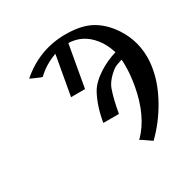

<svg xmlns="http://www.w3.org/2000/svg" viewBox="-187 -873 1201 1214"><g transform="rotate(-30 413.0 -266.0)"><path d="M515.1 113.8Q515.1 113.8 515.1 113.8ZM515.1 113.8 521 110.8Q627 2.9 662.1 -191.9Q676.3 -272.9 675.8 -335Q675.8 -365.7 673.8 -380.9Q626 -365.7 611.8 -356Q546.9 -307.1 527.8 -254.9Q505.9 -193.8 487.8 -91.8H374Q393.1 -205.6 438 -287.1Q466.8 -337.9 538.1 -383.8Q595.2 -419.9 664.1 -440.9Q642.1 -509.8 606.9 -551.8Q539.1 -636.7 435.1 -640.1L380.9 -335H278.8L330.1 -622.1Q246.1 -592.3 188 -535.2Q181.2 -536.1 161.6 -544.7Q142.1 -553.2 125.5 -560.5Q108.9 -567.9 107.9 -568.8Q255.9 -696.8 444.8 -696.8Q545.9 -696.8 612.5 -667Q679.2 -637.2 732.9 -570.8Q822.8 -457 823.2 -314.9Q823.2 -270 814 -224.1Q796.9 -127.9 736.8 -22Q676.8 84 592.8 165Q520 113.8 515.1 113.8Z"/></g></svg>

Font: Linux Libertine
Style: Semibold Italic
Weight: 600
Italic angle: -11.5°
Designer: Philipp H. Poll
Foundry: Philipp H. Poll
Version: Version 5.1.2 ; ttfautohint (v0.9)